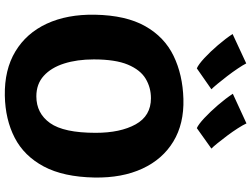

<svg xmlns="http://www.w3.org/2000/svg" viewBox="-146 -914 1067 816"><g transform="rotate(90 388.0 -505.5)"><path d="M386 8Q276 10 198.2 -36.8Q120.5 -83.5 80.2 -170.2Q40 -257 42 -375Q44.5 -507 90.8 -588.8Q137 -670.5 217 -709.2Q297 -748 400 -751Q505.5 -754 581 -708.2Q656.5 -662.5 696.2 -576.5Q736 -490.5 734 -373Q731.5 -241 687 -157.5Q642.5 -74 565 -34Q487.5 6 386 8ZM389 -126Q461 -126 502.5 -184.2Q544 -242.5 544 -378Q544 -483 508 -548Q472 -613 397 -613Q351.5 -613 314 -590.5Q276.5 -568 254.2 -515Q232 -462 232 -370Q232 -299 249.5 -244Q267 -189 301.8 -157.5Q336.5 -126 389 -126ZM524 -808Q508 -815 481.2 -840Q454.5 -865 426.2 -897.8Q398 -930.5 378 -961L504 -1019Q510.5 -1004.5 524.8 -982.2Q539 -960 556.2 -937Q573.5 -914 588.5 -895.5Q603.5 -877 611 -870ZM270 -808Q253.5 -815 226.2 -840.2Q199 -865.5 171 -898.2Q143 -931 124 -960L249 -1018Q256 -1004 270.8 -982Q285.5 -960 303.2 -937Q321 -914 336.2 -895.5Q351.5 -877 359 -870Z"/></g></svg>

Font: Merriweather Sans Black
Style: Regular
Weight: 900
Designer: Eben Sorkin
Foundry: Eben Sorkin
Version: Version 1.008; ttfautohint (v1.7.19-72a1) -l 8 -r 50 -G 200 